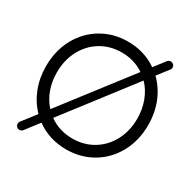

<svg xmlns="http://www.w3.org/2000/svg" viewBox="-193 -1029 1284 1287"><g transform="rotate(30 448.5 -385.5)"><path d="M727 -704Q786 -647 818.5 -567Q851 -487 851 -393Q851 -273 799.5 -178Q748 -83 657.5 -29.5Q567 24 455 24Q324 24 223 -49L144 54Q134 67 118 67Q105 67 96.5 57.5Q88 48 88 36Q88 26 94 18L177 -89Q121 -146 90.5 -224Q60 -302 60 -393Q60 -513 111.5 -608Q163 -703 253.5 -756.5Q344 -810 455 -810Q583 -810 680 -742L744 -825Q754 -838 769 -838Q781 -838 790.5 -829Q800 -820 800 -808Q800 -797 793 -789ZM229 -157 628 -675Q552 -726 455 -726Q367 -726 296 -683.5Q225 -641 184.5 -565Q144 -489 144 -393Q144 -322 166 -262Q188 -202 229 -157ZM766 -393Q766 -466 742 -528.5Q718 -591 675 -636L275 -116Q353 -60 455 -60Q543 -60 614 -102.5Q685 -145 725.5 -221Q766 -297 766 -393Z"/></g></svg>

Font: Tsukimi Rounded Medium
Style: Regular
Weight: 500
Designer: Takashi Funayama
Foundry: Takashi Funayama
Version: Version 1.032; ttfautohint (v1.8.3)